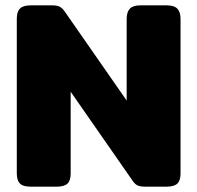

<svg xmlns="http://www.w3.org/2000/svg" viewBox="-20 -700 740 720"><path d="M43 -50V-630Q43 -656 55 -668Q67 -680 96 -680H175Q193 -680 203.5 -675Q214 -670 224 -655L455 -323V-629Q455 -655 467 -667.5Q479 -680 507 -680H604Q633 -680 645 -667.5Q657 -655 657 -629V-49Q657 -23 645 -11.5Q633 0 604 0H525Q506 0 496 -4.5Q486 -9 476 -24L245 -356V-49Q245 -23 233 -11.5Q221 0 192 0H95Q66 0 54.5 -12Q43 -24 43 -50Z"/></svg>

Font: Mitr SemiBold
Style: Regular
Weight: 600
Designer: Thanarat Vachiruckul
Foundry: Cadson Demak
Version: Version 1.002